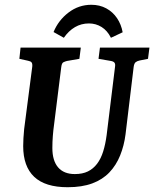

<svg xmlns="http://www.w3.org/2000/svg" viewBox="-20 -771 645 803"><path d="M263 12Q169 12 123 -31.5Q77 -75 77 -160Q77 -175 78 -193Q79 -211 81 -231L115 -493Q116 -505 112 -510Q108 -515 97 -517L61 -525L66 -572H318L312 -525L260 -516Q252 -514 245 -510.5Q238 -507 236 -489L206 -249Q203 -228 201 -203Q199 -178 199 -152Q199 -99 223 -71Q247 -43 293 -43Q325 -43 347.5 -54Q370 -65 386 -86Q402 -107 411.5 -137.5Q421 -168 426 -206L461 -491Q463 -503 459 -508.5Q455 -514 444 -516L392 -525L398 -572H605L599 -525L564 -518Q554 -516 547.5 -511Q541 -506 539 -491L505 -209Q499 -162 482.5 -121Q466 -80 437.5 -50Q409 -20 366 -4Q323 12 263 12ZM444 -613Q429 -643 405 -658Q381 -673 352 -673Q320 -673 293.5 -657.5Q267 -642 247 -613L204 -637Q224 -686 266.5 -718.5Q309 -751 362 -751Q397 -751 424.5 -736Q452 -721 469.5 -695Q487 -669 493 -636Z"/></svg>

Font: Yrsa SemiBold
Style: Italic
Weight: 600
Italic angle: -7.10001°
Version: Version 2.004